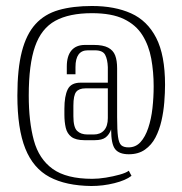

<svg xmlns="http://www.w3.org/2000/svg" viewBox="-20 -549 609 641"><path d="M285 72Q200 71 145.5 42Q91 13 64.5 -53Q38 -119 38 -230Q38 -319 53 -377Q68 -435 98.5 -468.5Q129 -502 176 -515.5Q223 -529 287 -529Q363 -529 417.5 -504.5Q472 -480 501.5 -422.5Q531 -365 531 -266Q531 -240 528.5 -208Q526 -176 519 -145.5Q512 -115 499 -90Q486 -65 464 -49.5Q442 -34 410 -34Q378 -34 364.5 -51Q351 -68 351 -117Q345 -100 333 -90.5Q321 -81 296 -81H262Q233 -81 218.5 -92Q204 -103 199.5 -122.5Q195 -142 195 -166V-186Q195 -228 206 -250.5Q217 -273 249 -273H340V-325Q339 -351 331 -366Q323 -381 297 -381H273Q232 -381 232 -325V-301H203V-327Q203 -362 218.5 -380.5Q234 -399 264 -399H293Q324 -399 341 -390Q358 -381 364.5 -364Q371 -347 371 -321V-158Q371 -114 374 -92.5Q377 -71 385 -64Q393 -57 409 -57Q433 -57 449 -74.5Q465 -92 475 -122Q485 -152 489 -188Q493 -224 493 -261Q493 -309 485 -353Q477 -397 455.5 -431.5Q434 -466 393.5 -485.5Q353 -505 287 -505Q211 -505 164.5 -479.5Q118 -454 97 -394Q76 -334 76 -230Q76 -143 93 -80.5Q110 -18 156 15Q202 48 288 48Q309 48 333.5 44Q358 40 379.5 34Q401 28 410 21L419 38Q400 53 362 62.5Q324 72 285 72ZM293 -100Q315 -100 327.5 -114Q340 -128 340 -155V-254H265Q244 -254 234.5 -242.5Q225 -231 225 -196V-161Q225 -124 237.5 -112Q250 -100 272 -100Z"/></svg>

Font: Smooch Sans Thin Light
Style: Regular
Weight: 300
Version: Version 1.010